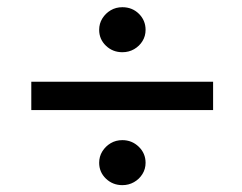

<svg xmlns="http://www.w3.org/2000/svg" viewBox="-20 -606 688 546"><path d="M69 -293V-373.5H586V-293ZM328 -79.5Q300.5 -79.5 281.2 -98Q262 -116.5 262 -143Q262 -161 271 -175.5Q280 -190 294.8 -198.8Q309.5 -207.5 328 -207.5Q355 -207.5 374.5 -188.8Q394 -170 394 -143Q394 -125.5 385 -111Q376 -96.5 361 -88Q346 -79.5 328 -79.5ZM328 -457.5Q300.5 -457.5 281.2 -476Q262 -494.5 262 -521Q262 -539 271 -553.5Q280 -568 294.8 -576.8Q309.5 -585.5 328 -585.5Q356 -585.5 375 -566.8Q394 -548 394 -521Q394 -503.5 385.2 -489.2Q376.5 -475 361.5 -466.2Q346.5 -457.5 328 -457.5Z"/></svg>

Font: Geologica Thin Cursive
Style: Regular
Weight: 400
Version: Version 1.010;gftools[0.9.28]